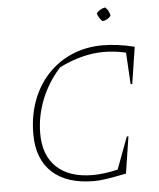

<svg xmlns="http://www.w3.org/2000/svg" viewBox="-57 -886 781 942"><g transform="rotate(-5 333.5 -415.0)"><path d="M368 7Q235 7 163 -59Q91 -125 91 -248Q91 -337 118.5 -411.5Q146 -486 196.5 -540Q247 -594 316 -623.5Q385 -653 468 -653Q500 -653 540.5 -648Q581 -643 624 -632L596 -451H588L579 -607Q524 -620 470 -620Q365 -620 251 -564Q190 -497 157.5 -415Q125 -333 125 -248Q125 -140 187.5 -81.5Q250 -23 365 -23Q420 -23 488 -39L547 -197H555L527 -16Q462 -3 428.5 2Q395 7 368 7ZM496 -837Q516 -819 519 -794Q503 -774 478 -771Q459 -788 453 -812Q470 -832 496 -837Z"/></g></svg>

Font: Piazzolla Thin
Style: Italic
Weight: 100
Italic angle: -11.3°
Designer: Juan Pablo del Peral
Foundry: Huerta Tipografica
Version: Version 1.330